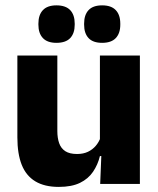

<svg xmlns="http://www.w3.org/2000/svg" viewBox="-20 -704 606 735"><path d="M199.5 -491.5V-202.5Q199.5 -175.5 206.5 -155.8Q213.5 -136 230 -125.2Q246.5 -114.5 275 -114.5Q299 -114.5 316.8 -123Q334.5 -131.5 346.8 -146Q359 -160.5 365 -178L388.5 -106.5H362.5Q354.5 -73.5 336.2 -46.5Q318 -19.5 286.2 -4Q254.5 11.5 205 11.5Q150.5 11.5 115.2 -9.8Q80 -31 63.2 -73Q46.5 -115 46.5 -178V-491.5ZM515.5 -491.5V0H363.5L368.5 -123L362.5 -137V-491.5ZM196 -540Q161.5 -540 144.2 -558.2Q127 -576.5 127 -609.5V-613.5Q127 -647 144.2 -665.2Q161.5 -683.5 196 -683.5Q231.5 -683.5 248.8 -665.2Q266 -647 266 -613.5V-609.5Q266 -576.5 248.8 -558.2Q231.5 -540 196 -540ZM371 -540Q336 -540 319 -558.2Q302 -576.5 302 -609.5V-613.5Q302 -647 319 -665.2Q336 -683.5 371 -683.5Q406 -683.5 423.2 -665.2Q440.5 -647 440.5 -613.5V-609.5Q440.5 -576.5 423.2 -558.2Q406 -540 371 -540Z"/></svg>

Font: Anek Bangla
Style: Bold
Weight: 700
Designer: Sulekha Rajkumar (Bangla), Yesha Goshar (Latin)
Foundry: Ek Type
Version: Version 1.003